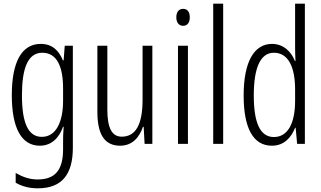

<svg xmlns="http://www.w3.org/2000/svg" viewBox="-20 -780 1740 1041"><path d="M201 -542C97 -542 44 -443 44 -264C44 -81 99 10 196 10C258 10 300 -31 322 -93H325C322 -57 322 -28 322 -2V30C322 146 275 193 184 193C142 193 106 181 65 158V211C101 231 139 241 185 241C317 241 375 164 375 21V-532H331L325 -453H321C299 -506 263 -542 201 -542ZM209 -494C289 -494 322 -419 322 -300V-233C322 -125 287 -38 207 -38C135 -38 99 -108 99 -264C99 -407 130 -494 209 -494Z M806 -532H753V-240C753 -103 715 -39 640 -39C588 -39 562 -84 562 -185V-532H508V-173C508 -56 544 10 631 10C699 10 736 -37 755 -92H759L764 0H806Z M973 -732C948 -732 936 -713 936 -686C936 -659 949 -640 973 -640C996 -640 1009 -658 1009 -686C1009 -713 998 -732 973 -732ZM999 -532H945V0H999Z M1190 0V-760H1136V0Z M1454 10C1521 10 1559 -35 1580 -87H1583L1591 0H1633V-760H1580V-520C1580 -498 1581 -476 1582 -449H1579C1560 -499 1517 -542 1455 -542C1357 -542 1301 -444 1301 -262C1301 -85 1353 10 1454 10ZM1465 -37C1389 -37 1356 -117 1356 -262C1356 -413 1392 -494 1465 -494C1540 -494 1580 -422 1580 -295V-233C1580 -109 1539 -37 1465 -37Z"/></svg>

Font: Noto Sans UI Condensed Light
Style: Regular
Weight: 300
Width: 3
Designer: Monotype Design Team
Foundry: Monotype Imaging Inc.
Version: Version 1.901